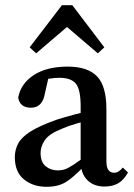

<svg xmlns="http://www.w3.org/2000/svg" viewBox="-20 -707 515 738"><path d="M159 11Q107 11 72 -17.5Q37 -46 37 -103Q37 -131 50 -155.5Q63 -180 98 -202Q133 -224 198 -247Q226 -256 267 -267Q308 -278 342 -285V-250Q311 -243 275.5 -232.5Q240 -222 220 -213Q169 -193 152.5 -168.5Q136 -144 136 -120Q136 -84 155.5 -68Q175 -52 203 -52Q217 -52 230 -56.5Q243 -61 263.5 -74.5Q284 -88 320 -115L332 -66H301Q263 -26 233.5 -7.5Q204 11 159 11ZM382 10Q341 10 316.5 -14Q292 -38 290 -80V-298Q290 -363 271.5 -385.5Q253 -408 208 -408Q192 -408 171.5 -405Q151 -402 124 -393L170 -424L153 -350Q144 -293 99 -293Q56 -293 50 -332Q60 -386 110 -418.5Q160 -451 240 -451Q317 -451 353 -413.5Q389 -376 389 -287V-88Q389 -63 397 -53Q405 -43 419 -43Q436 -43 452 -63L472 -44Q455 -14 433.5 -2Q412 10 382 10ZM356 -502 197 -638H278L119 -502L94 -525L218 -687H258L381 -525Z"/></svg>

Font: Lisu Bosa SemiBold
Style: Regular
Weight: 600
Designer: David Morse, Annie Olsen, Victor Gaultney, Frank Grießhammer (Latin)
Foundry: SIL International
Version: Version 2.000